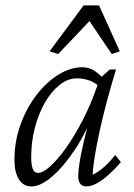

<svg xmlns="http://www.w3.org/2000/svg" viewBox="-20 -666 486 694"><path d="M93.8 7.8Q63.5 7.8 47.9 -18.6Q32.2 -44.9 32.2 -86.9Q32.2 -155.3 54.2 -215.8Q76.2 -276.4 112.3 -323.2Q148.4 -370.1 191.9 -396.5Q235.4 -422.9 277.3 -422.9Q301.8 -422.9 319.8 -411.1Q337.9 -399.4 356.4 -379.9L343.8 -347.7Q327.1 -366.2 304.7 -374.5Q282.2 -382.8 257.8 -382.8Q225.6 -382.8 195.8 -359.4Q166 -335.9 143.1 -296.4Q120.1 -256.8 106.4 -205.6Q92.8 -154.3 92.8 -98.6Q92.8 -71.3 98.1 -56.2Q103.5 -41 118.2 -41Q134.8 -41 161.1 -64.5Q187.5 -87.9 218.3 -130.9Q249 -173.8 278.8 -231.4Q308.6 -289.1 332 -357.4L338.9 -380.9L377 -415H399.4Q381.8 -357.4 366.2 -299.3Q350.6 -241.2 339.4 -189Q328.1 -136.7 321.8 -96.7Q315.4 -56.6 315.4 -34.2Q337.9 -45.9 357.4 -63.5Q377 -81.1 396.5 -105.5L417 -80.1Q392.6 -51.8 370.1 -32.2Q347.7 -12.7 328.1 -2.4Q308.6 7.8 293 7.8Q277.3 7.8 270 -2Q262.7 -11.7 262.7 -27.3Q262.7 -45.9 267.1 -75.7Q271.5 -105.5 282.7 -153.8Q293.9 -202.1 314.5 -276.4H325.2Q294.9 -192.4 252.9 -128.4Q210.9 -64.5 168.9 -28.3Q127 7.8 93.8 7.8ZM413.1 -480.5 383.8 -470.7 280.3 -624H335.9L190.4 -470.7L159.2 -480.5L282.2 -646.5H337.9Z"/></svg>

Font: Crimson Pro ExtraLight
Style: Italic
Weight: 250
Italic angle: -12°
Designer: Jacques Le Bailly
Foundry: Baron von Fonthausen
Version: Version 1.003